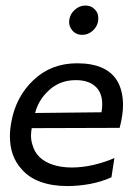

<svg xmlns="http://www.w3.org/2000/svg" viewBox="-20 -646 474 678"><path d="M217.5 11Q164 11 122.8 -4Q81.5 -19 56 -49Q15 -94 15 -165Q15 -188 20 -215Q36 -304.5 98.5 -363.5Q161 -422.5 252 -422.5Q356 -422.5 393.5 -361Q413.5 -328 414.5 -277Q414.5 -239.5 402.5 -194.5L92 -193.5Q89.5 -180 89.5 -167Q89.5 -150 94.5 -135Q101.5 -108.5 120.2 -90.8Q139 -73 168.2 -63.8Q197.5 -54.5 233.5 -54.5Q271 -54.5 310.8 -63.8Q350.5 -73 384 -88L373.5 -20Q338.5 -4 298 3.5Q257.5 11 217.5 11ZM104 -247 338.5 -249.5Q341 -265.5 341 -278.5Q341 -313 323 -334.5Q297.5 -363.5 247 -363Q185.5 -363 144 -318.5Q114.5 -288 104 -247ZM270.5 -523Q248 -523 235 -539Q224 -552 224 -569L225 -577.5Q228 -597.5 244.8 -612Q261.5 -626.5 281.5 -626.5Q303 -626.5 317 -610.5Q327.5 -598.5 327 -581.5L326.5 -572Q323.5 -552 307.5 -537.5Q291.5 -523 270.5 -523Z"/></svg>

Font: Lucymar Sans
Style: Italic
Weight: 400
Italic angle: -10°
Foundry: The League of Moveable Type (original font) / Main changes by Cristiano Sobral with portions from Mirco Monsees
Version: Version 2.00;August 30, 2020;FontCreator 13.0.0.2681 64-bit